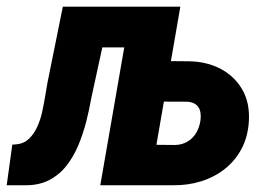

<svg xmlns="http://www.w3.org/2000/svg" viewBox="-55 -548 796 568"><path d="M130.9 -528.3H273.9L215.3 -258.8Q209.5 -225.1 200.2 -188.7Q190.9 -152.3 176.8 -118.4Q162.6 -84.5 141.4 -57.4Q120.1 -30.3 89.1 -14.6Q58.1 1 16.6 0H-35.2L-18.6 -120.1L-5.4 -121.1Q16.6 -123.5 31.2 -137.9Q45.9 -152.3 55.4 -173.3Q64.9 -194.3 70.1 -218.5Q75.2 -242.7 78.9 -264.9Q82.5 -287.1 85.4 -303.2ZM375 -528.3 354 -407.7H146L167 -528.3ZM395 -367.7 504.9 -366.7Q557.6 -365.7 598.6 -343.8Q639.6 -321.8 662.1 -282.5Q684.6 -243.2 681.2 -188Q678.2 -142.6 659.4 -107.4Q640.6 -72.3 609.9 -48.1Q579.1 -23.9 540 -11.7Q501 0.5 458 0H241.7L333.5 -528.3H478.5L407.7 -119.6L462.9 -119.1Q483.4 -119.6 499 -128.7Q514.6 -137.7 524.4 -153.3Q534.2 -168.9 537.6 -189Q540 -204.6 537.6 -217Q535.2 -229.5 526.1 -237.5Q517.1 -245.6 500 -247.1L374.5 -247.6Z"/></svg>

Font: Roboto Condensed ExtraBold
Style: Italic
Weight: 800
Italic angle: -12°
Designer: Christian Robertson
Foundry: Google
Version: Version 3.008; 2023